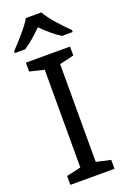

<svg xmlns="http://www.w3.org/2000/svg" viewBox="-177 -1065 693 1054"><g transform="rotate(-20 169.5 -538.0)"><path d="M214 -1010H124C98 -965 38 -900 1 -861V-850H61C96 -872 132 -904 168 -940C204 -904 242 -871 277 -850H339V-861C301 -899 238 -965 214 -1010ZM298 -66V-118L214 -137V-708L298 -728V-780H40V-728L124 -708V-137L40 -118V-66Z"/></g></svg>

Font: Noto Sans Malayalam UI
Style: Regular
Weight: 400
Designer: Jelle Bosma - Monotype Design Team
Foundry: Monotype Imaging Inc.
Version: Version 2.104